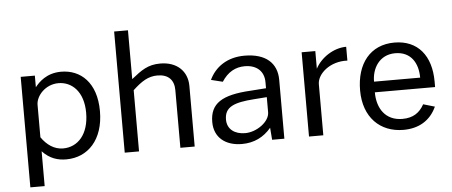

<svg xmlns="http://www.w3.org/2000/svg" viewBox="-57 -900 2829 1203"><g transform="rotate(-5 1357.5 -298.5)"><path d="M178 165V-54C225 -4 276 10 328 10C464 10 564 -93 564 -273C564 -453 465 -540 343 -540C250 -540 201 -487 177 -457V-530H88V165ZM314 -60C258 -60 212 -93 178 -142V-346C178 -402 237 -470 320 -470C402 -470 477 -406 477 -270C477 -135 407 -60 314 -60Z M786 0V-385C841 -436 883 -464 942 -464C1011 -464 1046 -426 1046 -363V0H1136V-381C1136 -474 1071 -537 966 -537C888 -537 847 -506 783 -455V-762H696V0Z M1433 10C1509 10 1570 -20 1617 -76L1623 0H1700V-370C1700 -474 1632 -540 1496 -540C1387 -540 1311 -486 1274 -407L1347 -389C1385 -448 1434 -474 1492 -474C1567 -474 1613 -432 1613 -363V-325L1516 -318C1334 -308 1259 -260 1259 -143C1259 -46 1329 10 1433 10ZM1459 -56C1392 -56 1346 -91 1346 -151C1346 -231 1406 -254 1532 -263L1613 -269V-174C1613 -114 1531 -56 1459 -56Z M1945 0V-321C1945 -387 2028 -459 2136 -453V-540C2058 -540 1977 -488 1941 -419V-530H1855V0Z M2669 -240V-275C2669 -436 2587 -540 2439 -540C2287 -540 2199 -428 2199 -260C2199 -90 2302 10 2449 10C2544 10 2618 -32 2657 -118L2585 -139C2557 -88 2516 -59 2448 -59C2343 -59 2290 -137 2290 -240ZM2291 -307C2290 -388 2337 -473 2438 -473C2536 -473 2581 -400 2581 -307Z"/></g></svg>

Font: Cheyenne Sans
Style: Regular
Weight: 400
Designer: The Public Sans project authors (U.S. Web Design System), Libre Franklin designed by Pablo Impallari and Rodrigo Fuenzal
Foundry: The Cheyenne Sans Project Authors
Version: Version 2.007